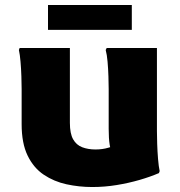

<svg xmlns="http://www.w3.org/2000/svg" viewBox="-20 -740 723 772"><path d="M351 12Q298 12 247.5 1Q197 -10 156 -37.5Q115 -65 91 -114.5Q67 -164 67 -241V-382Q67 -402 66 -432.5Q65 -463 62.5 -492Q60 -521 56 -539L59 -547H261V-246Q261 -203 274 -180Q287 -157 310.5 -148Q334 -139 364 -139Q392 -139 415.5 -146Q439 -153 458 -159L431 -117Q425 -133 421 -158Q417 -183 417 -222V-382Q417 -402 416 -432.5Q415 -463 412.5 -492Q410 -521 405 -539L409 -547H611V-213Q611 -193 612 -162Q613 -131 615.5 -100.5Q618 -70 622 -52L619 -44Q584 -29 541 -16.5Q498 -4 449.5 4Q401 12 351 12ZM173 -720H510V-620H173Z"/></svg>

Font: Kufam ExtraBold
Style: Regular
Weight: 800
Designer: Wael Morcos, Artur Schmal
Foundry: Original Type
Version: Version 1.300; ttfautohint (v1.8.3)